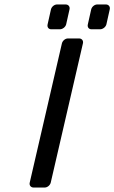

<svg xmlns="http://www.w3.org/2000/svg" viewBox="-20 -839 512 859"><path d="M130 0H180C192 0 204 -10 207 -22L351 -645C354 -657 346 -667 334 -667H284C272 -667 260 -657 257 -645L113 -22C110 -10 118 0 130 0ZM389 -708H428C440 -708 453 -718 456 -730L471 -797C474 -809 466 -819 454 -819H415C403 -819 391 -809 388 -797L373 -730C370 -718 377 -708 389 -708ZM209 -708H248C260 -708 273 -718 276 -730L291 -797C294 -809 286 -819 274 -819H235C223 -819 211 -809 208 -797L193 -730C190 -718 197 -708 209 -708Z"/></svg>

Font: DIN Rundschrift
Style: EngKursiv
Weight: 400
Width: 3
Version: Version 1.027